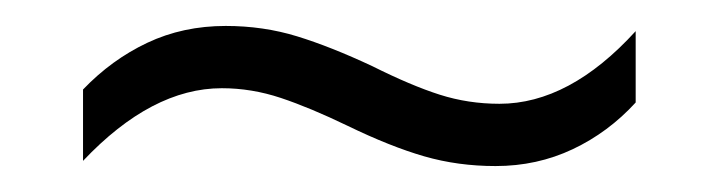

<svg xmlns="http://www.w3.org/2000/svg" viewBox="-20 -427 554 148"><path d="M248 -330Q219 -344 196.5 -351.5Q174 -359 151 -359Q97 -359 44 -303V-358Q66 -381 93.5 -394Q121 -407 154 -407Q183 -407 209 -399Q235 -391 267 -376Q297 -361 319 -354Q341 -347 365 -347Q419 -347 470 -403V-348Q449 -325 421.5 -312Q394 -299 362 -299Q333 -299 307 -306.5Q281 -314 248 -330Z"/></svg>

Font: Noto Sans Sinhala SemiCondensed Light
Style: Regular
Weight: 300
Width: 4
Designer: Jelle Bosma - Monotype Design Team
Foundry: Monotype Imaging Inc.
Version: Version 2.006; ttfautohint (v1.8.4.7-5d5b)